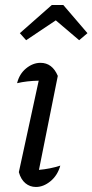

<svg xmlns="http://www.w3.org/2000/svg" viewBox="-20 -738 368 764"><path d="M220 -79Q209 -40 181 -17Q153 6 123 6Q99 6 81 -9Q63 -24 55 -53L134 -417Q86 -416 48 -407Q57 -444 84 -466Q111 -488 141 -488Q188 -488 210 -436L135 -62Q180 -66 220 -79ZM232 -718 328 -606 295 -578 202 -657 84 -578 59 -606 186 -718Z"/></svg>

Font: Piazzolla
Style: Italic
Weight: 400
Italic angle: -11.3°
Designer: Juan Pablo del Peral
Foundry: Huerta Tipografica
Version: Version 1.330